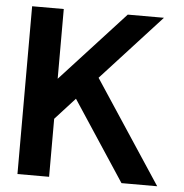

<svg xmlns="http://www.w3.org/2000/svg" viewBox="-51 -749 763 798"><g transform="rotate(5 330.5 -350.0)"><path d="M51 0V-700H183V-409L450 -700H601L352 -428L634 0H485L266 -333L183 -242V0Z"/></g></svg>

Font: Panamera
Style: Bold
Weight: 700
Designer: Bastien Sozeau
Foundry: NBR — Bastien Sozeau
Version: Version 3.002; ttfautohint (v1.8.4.7-5d5b);gftools[0.9.33]